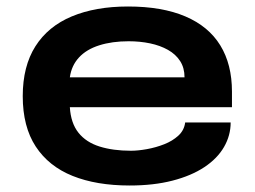

<svg xmlns="http://www.w3.org/2000/svg" viewBox="-20 -559 784 591"><path d="M379 12Q277 12 203.5 -17.5Q130 -47 90 -108Q50 -169 50 -263Q50 -355 89 -416.5Q128 -478 201 -508.5Q274 -539 374 -539Q479 -539 550.5 -508.5Q622 -478 658 -419.5Q694 -361 694 -277V-229H195Q198 -180 221.5 -150.5Q245 -121 286.5 -108Q328 -95 383 -95Q405 -95 432.5 -100Q460 -105 485.5 -115Q511 -125 529 -141.5Q547 -158 550 -182H690Q690 -142 669.5 -106.5Q649 -71 609 -44.5Q569 -18 511 -3Q453 12 379 12ZM195 -321H548Q548 -350 534.5 -371Q521 -392 497 -405.5Q473 -419 442 -425.5Q411 -432 376 -432Q325 -432 285.5 -419.5Q246 -407 223 -382Q200 -357 195 -321Z"/></svg>

Font: Archivo SemiBold Expanded SemiBold
Style: Regular
Weight: 600
Width: 7
Version: Version 2.001